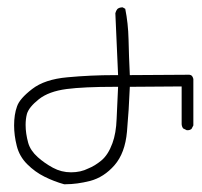

<svg xmlns="http://www.w3.org/2000/svg" viewBox="-20 -482 540 512"><path d="M286.1 -281.7Q222.2 -281.7 159.7 -275.9Q99.1 -270.5 65.7 -244.6Q32.2 -218.8 25.4 -198.2Q17.6 -176.8 17.6 -147.5Q17.6 -121.1 24.7 -93Q31.7 -64.9 52.5 -44.2Q73.2 -23.4 98.9 -10.7Q124.5 2 150.9 9.3Q152.8 9.3 155.3 9.3Q185.1 9.3 220.2 0.5Q257.3 -9.3 285.4 -41.5Q313.5 -73.7 318.6 -130.9Q323.7 -188 326.2 -250.5L464.4 -251.5V-150.9Q464.8 -144.5 468.3 -139.6L478 -134.8Q479.5 -134.8 481 -134.8Q486.3 -134.8 490.7 -138.2L495.6 -147.5V-271.5Q494.1 -277.3 491.7 -279.8Q489.3 -282.2 484.9 -282.7L326.2 -281.7Q323.7 -333.5 322.8 -376.7Q321.8 -419.9 314 -458.5L307.1 -462.4Q306.6 -462.4 306.6 -462.4Q298.3 -462.4 293 -458Q289.1 -453.1 287.6 -446.8L294.9 -281.7ZM215.3 -32.7H215.8Q215.3 -32.7 215.3 -32.7ZM80.6 -63Q61 -80.6 55.2 -101.1Q48.3 -126 48.3 -148.9Q48.3 -165 51.8 -178.2Q57.1 -196.3 83.5 -217.3Q109.9 -238.3 157.7 -244.6Q203.6 -250.5 286.1 -250.5H294.9Q292.5 -203.6 291 -165Q289.6 -126.5 279.8 -100.1Q268.6 -69.3 250.5 -54.2Q232.9 -39.6 215.3 -32.7Q195.3 -22.5 169.4 -22.5Q143.6 -22.5 121.1 -34.7Q98.6 -46.9 80.6 -63Z"/></svg>

Font: NaikaiFont
Style: Light
Weight: 300
Version: Version 1.89